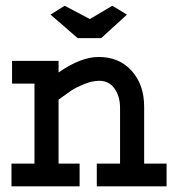

<svg xmlns="http://www.w3.org/2000/svg" viewBox="-20 -657 626 677"><path d="M22.5 -442.4H186.5V-401.4Q264.6 -456.1 328.1 -456.1Q400.4 -456.1 444.3 -407.2Q488.3 -358.4 488.3 -280.3V-80.1H567.4V0H321.3V-80.1H403.3V-276.4Q403.3 -317.4 383.8 -344.7Q364.3 -372.1 330.1 -372.1Q304.7 -372.1 275.4 -359.9Q246.1 -347.7 232.4 -338.4Q218.8 -329.1 186.5 -305.7V-80.1H260.7V0H20.5V-80.1H101.6V-362.3H22.5ZM336.9 -522.5H253.9L158.2 -605.5L208 -636.7L296.9 -589.8L376 -636.7L427.7 -605.5Z"/></svg>

Font: Thabit-Bold
Style: Bold
Weight: 700
Designer: Regenerated by Nadim Shaikli
Foundry: MAK Alagha
Version: 0.01